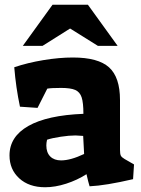

<svg xmlns="http://www.w3.org/2000/svg" viewBox="-20 -775 594 808"><path d="M20 -121Q20 -200 99.5 -245Q179 -290 331 -296Q331 -343 323.5 -365.5Q316 -388 296.5 -396.5Q277 -405 237 -405Q196 -405 179 -402L138 -321L64 -326Q47 -406 40 -492Q96 -511 162.5 -522Q229 -533 287 -533Q393 -533 439 -491.5Q485 -450 485 -354V-145Q485 -127 488.5 -120Q492 -113 504 -106L544 -83L540 -21Q424 6 357 9Q355 3 351 -12.5Q347 -28 344 -42Q305 -17 258.5 -2Q212 13 170 13Q102 13 61 -24.5Q20 -62 20 -121ZM334 -127 330 -203Q306 -205 298 -205Q271 -205 235 -199.5Q199 -194 178 -187Q175 -174 175 -163Q175 -133 191.5 -116.5Q208 -100 237 -100Q277 -100 334 -127ZM201 -755H350L475 -582H392L275 -655L159 -582H76Z"/></svg>

Font: Suez One
Style: Regular
Weight: 400
Version: Version 1.000